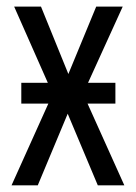

<svg xmlns="http://www.w3.org/2000/svg" viewBox="-20 -556 407 576"><path d="M43.9 -307.6H123.5L22.5 -536.1H103L185.1 -334L268.6 -536.1H348.1L244.1 -307.6H326.2V-245.1H242.7L353 0H273.4L183.1 -214.8L93.3 0H14.6L125 -245.1H43.9Z"/></svg>

Font: Open Sans Condensed
Style: Regular
Weight: 400
Width: 3
Designer: Monotype Design Team
Foundry: Monotype Imaging Inc.
Version: Version 3.000